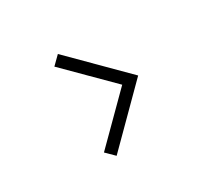

<svg xmlns="http://www.w3.org/2000/svg" viewBox="-103 -696 812 761"><g transform="rotate(-30 303.0 -315.0)"><path d="M233.5 -82 466.5 -315 233.5 -548 196.5 -511.5 393.5 -315 196.5 -118.5Z"/></g></svg>

Font: Vela Sans Light
Style: Regular
Weight: 300
Designer: Principal design: Mikhail Sharanda - project Manrope.
Design modification: Ravid Balaliev
Foundry: Mikhail Sharanda
Version: Version 1.001